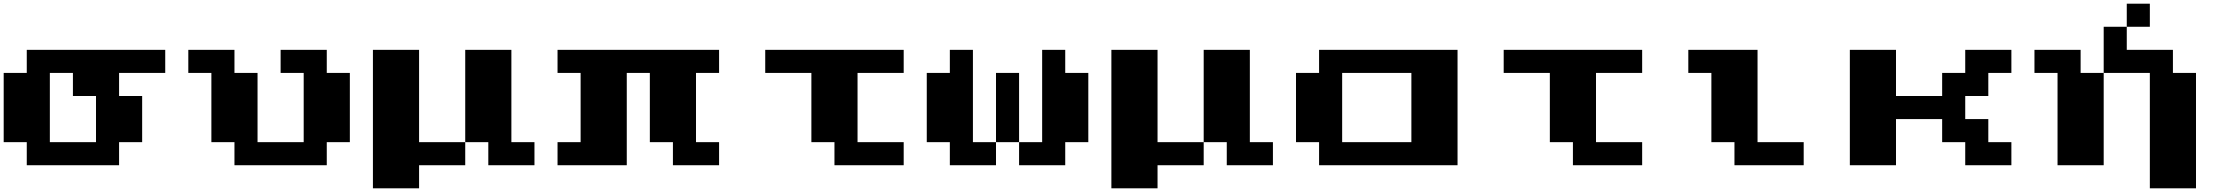

<svg xmlns="http://www.w3.org/2000/svg" viewBox="-20 -1020 12040 1040"><path d="M125 -125V-250H0V-625H125V-750H875V-625H625V-500H750V-250H625V-125ZM250 -250H500V-500H375V-625H250Z M1250 -125V-250H1125V-625H1000V-750H1250V-625H1375V-250H1625V-625H1500V-750H1750V-625H1875V-250H1750V-125Z M2250 -250H2500V-125H2250V0H2000V-750H2250ZM2875 -250V-125H2625V-250H2500V-750H2750V-250Z M3000 -125V-250H3125V-625H3000V-750H3875V-625H3750V-250H3875V-125H3625V-250H3500V-625H3375V-125Z M4500 -125V-250H4375V-625H4125V-750H4875V-625H4625V-250H4875V-125Z M5250 -250H5375V-125H5125V-250H5000V-625H5125V-750H5250ZM5875 -625V-250H5750V-125H5500V-250H5625V-750H5750V-625ZM5500 -625V-250H5375V-625Z M6250 -250H6500V-125H6250V0H6000V-750H6250ZM6875 -250V-125H6625V-250H6500V-750H6750V-250Z M7125 -125V-250H7000V-625H7125V-750H7875V-125ZM7250 -250H7625V-625H7250Z M8500 -125V-250H8375V-625H8125V-750H8875V-625H8625V-250H8875V-125Z M9375 -125V-250H9250V-625H9125V-750H9500V-250H9750V-125Z M10000 -125V-750H10250V-500H10500V-625H10625V-750H10875V-625H10750V-500H10625V-375H10750V-250H10875V-125H10625V-250H10500V-375H10250V-125Z M11625 -875H11500V-1000H11625ZM11875 -625V0H11625V-625H11375V-875H11500V-750H11750V-625ZM11250 -625H11375V-125H11125V-625H11000V-750H11250Z"/></svg>

Font: Press Start 2P
Style: Regular
Weight: 400
Designer: CodeMan38
Foundry: CodeMan38
Version: Version 3.000